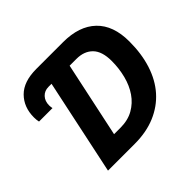

<svg xmlns="http://www.w3.org/2000/svg" viewBox="-165 -916 1118 1118"><g transform="rotate(-45 393.5 -357.0)"><path d="M50 -524Q50 -608 102.5 -661Q155 -714 260 -714H480Q612 -714 684 -645Q756 -576 756 -444Q756 -342 729.5 -260Q703 -178 652 -120.5Q601 -63 526.5 -31.5Q452 0 356 0H136L261 -590H236Q203 -590 182.5 -568Q162 -546 162 -511Q162 -504 163 -497Q164 -490 165 -486H54Q52 -494 51 -504Q50 -514 50 -524ZM311 -125H363Q425 -125 470 -150.5Q515 -176 544.5 -219Q574 -262 588.5 -318.5Q603 -375 603 -436Q603 -515 566.5 -552.5Q530 -590 466 -590H410Z"/></g></svg>

Font: BC Sans
Style: Bold Italic
Weight: 700
Italic angle: -12°
Designer: Monotype Design Team
Province of B.C.
Foundry: Monotype Imaging Inc.
Version: Version 2.000;GOOG;noto-source:20170915:90ef993387c0